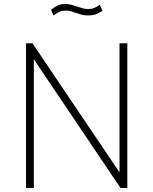

<svg xmlns="http://www.w3.org/2000/svg" viewBox="-20 -939 766 959"><path d="M616 -723V0H582L149 -643V0H110V-723H142L577 -78V-723ZM489.5 -883.5Q474 -873.5 459 -867.8Q444 -862 420 -862Q402 -862 389 -865.2Q376 -868.5 357.5 -875Q341 -881 331.2 -883.5Q321.5 -886 309 -886Q292 -886 280.2 -881.2Q268.5 -876.5 255.5 -867.5Q248 -862.5 247 -862L235 -890Q253 -904.5 268.5 -911.8Q284 -919 305 -919Q319.5 -919 333 -915.8Q346.5 -912.5 363 -906.5Q383.5 -900 395.2 -897Q407 -894 421 -894Q438 -894 449.8 -898.8Q461.5 -903.5 478 -915L492 -885Z"/></svg>

Font: Public Sans VF
Style: Regular
Weight: 400
Designer: Pablo Impallari, Rodrigo Fuenzalida (Modified by Dan O. Williams and USWDS)
Version: Version 1.003